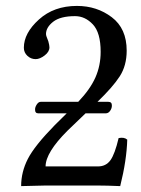

<svg xmlns="http://www.w3.org/2000/svg" viewBox="-20 -630 478 652"><path d="M61 -467.8Q61 -517.6 112.1 -563.7Q163.1 -609.9 241.2 -609.9Q309.1 -609.9 359.6 -571.5Q410.2 -533.2 410.2 -458Q410.2 -407.2 386.5 -370.6Q362.8 -334 311 -284.2H348.1Q360.4 -284.2 359.9 -271Q359.9 -262.2 354 -253.7Q348.1 -245.1 338.9 -245.1H270.5L209 -186Q134.8 -111.8 134.8 -64.9H313Q339.8 -64.9 355 -85.9Q370.1 -106.9 382.8 -161.1Q401.9 -165 412.1 -155.8Q410.2 -85.9 388.2 2Q342.3 0 310.1 0H134.8L51.8 2Q51.8 -45.9 74.5 -90.3Q97.2 -134.8 166 -205.1L206.5 -245.1H109.9Q98.6 -245.1 99.1 -258.8Q99.1 -266.6 105 -275.4Q110.8 -284.2 118.2 -284.2H245.6Q286.1 -326.7 304 -366.9Q321.8 -407.2 321.8 -454.1Q321.8 -519 295.4 -547.1Q269 -575.2 234.9 -575.2Q185.1 -575.2 160.6 -556.2Q136.2 -537.1 136.2 -514.2Q136.2 -509.3 140.1 -500.2Q144 -491.2 144 -490.2Q147.9 -476.1 147.9 -469.2Q147.9 -454.1 131.6 -441.7Q115.2 -429.2 101.1 -429.2Q85 -429.2 73 -440.4Q61 -451.7 61 -467.8Z"/></svg>

Font: Linux Libertine
Style: Regular
Weight: 400
Designer: Philipp H. Poll
Foundry: Philipp H. Poll
Version: Version 5.3.0 ; ttfautohint (v0.9)